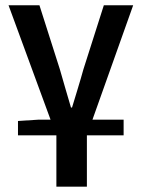

<svg xmlns="http://www.w3.org/2000/svg" viewBox="-20 -511 535 725"><path d="M192.9 193.8V0H47.9V-54.2L125 -59.1H170.9L12.2 -491.2H128.9L206.1 -249Q212.9 -223.6 227.3 -175.5Q241.7 -127.4 248 -105H252Q254.4 -113.3 270.8 -166.7Q287.1 -220.2 294.9 -249L372.1 -491.2H482.9L329.1 -59.1H446.8V0H308.1V193.8Z"/></svg>

Font: Toshiba Sans Medium
Style: Regular
Weight: 500
Designer: Paul D. Hunt
Foundry: Toshiba Corporation
Version: Version 2.020;PS 2.0;hotconv 1.0.86;makeotf.lib2.5.63406